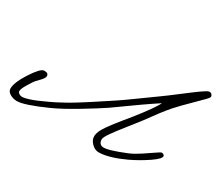

<svg xmlns="http://www.w3.org/2000/svg" viewBox="-141 -845 1250 1103"><g transform="rotate(30 484.0 -293.5)"><path d="M995.1 -585.9Q997.1 -579.1 977.5 -558.8Q958 -538.6 913.8 -495.4Q869.6 -452.1 835 -414.1Q822.3 -399.9 807.9 -381.8Q793.5 -363.8 783.7 -350.8Q773.9 -337.9 755.4 -312.3Q736.8 -286.6 727.1 -273.9Q709 -250 664.1 -193.6Q619.1 -137.2 596.7 -105Q574.2 -72.8 573.2 -59.1Q572.3 -43.9 579.8 -33.7Q587.4 -23.4 601.1 -22Q634.8 -18.6 749 -65.9Q777.8 -78.1 815.7 -103Q853.5 -127.9 879.4 -146Q905.3 -164.1 911.1 -164.1Q917 -164.1 922.9 -160.4Q928.7 -156.7 929.2 -151.9Q932.1 -134.8 878.4 -98.1Q824.7 -61.5 763.2 -32.2Q664.6 13.7 599.1 16.1Q570.3 17.6 547.4 -5.9Q524.4 -29.3 526.9 -56.2Q527.8 -70.3 535.6 -87.9Q543.5 -105.5 560.3 -129.2Q577.1 -152.8 589.4 -168.7Q601.6 -184.6 627.4 -216.1Q653.3 -247.6 663.1 -259.8Q752 -372.1 769 -410.2Q696.8 -363.8 519 -235.8Q473.1 -204.6 382.6 -149.9Q292 -95.2 227.1 -65.9Q88.4 -3.9 41 -3.9Q15.6 -3.9 -5.9 -16.6Q-27.3 -29.3 -26.9 -49.8Q-25.4 -91.8 19 -160.2Q66.4 -232.9 88.9 -233.9Q119.1 -235.8 119.1 -213.9Q119.1 -200.2 95.5 -176.8Q71.8 -153.3 64.9 -142.1Q62.5 -137.7 56.9 -128.9Q51.3 -120.1 48.1 -115.2Q44.9 -110.4 40.3 -102.3Q35.6 -94.2 33.2 -89.1Q30.8 -84 28.3 -77.9Q25.9 -71.8 25.1 -66.9Q24.4 -62 24.9 -58.1Q26.4 -50.3 35.4 -45.2Q44.4 -40 54.2 -40Q70.3 -40 97.4 -48.8Q124.5 -57.6 144.5 -66.4Q164.6 -75.2 201.2 -91.8Q218.3 -99.6 234.1 -107.7Q250 -115.7 267.8 -125.5Q285.6 -135.3 298.3 -142.1Q311 -148.9 330.8 -161.1Q350.6 -173.3 360.8 -179.7Q371.1 -186 394.3 -200.9Q417.5 -215.8 426 -221.4Q434.6 -227.1 461.7 -244.9Q488.8 -262.7 497.1 -268.1Q540 -295.9 577.9 -322.5Q615.7 -349.1 661.6 -382.6Q707.5 -416 741.2 -439.9Q772.9 -462.4 830.8 -506.8Q888.7 -551.3 924.1 -576.7Q959.5 -602.1 971.2 -604Q979.5 -605.5 986.1 -600.3Q992.7 -595.2 995.1 -585.9Z"/></g></svg>

Font: Gogol
Style: Regular
Weight: 400
Italic angle: -48°
Designer: Gennady Fridman
Foundry: ParaType Ltd
Version: Version 1.001